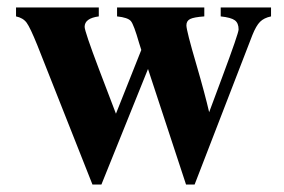

<svg xmlns="http://www.w3.org/2000/svg" viewBox="-20 -481 762 515"><path d="M707 -461V-437Q688 -433 677.5 -422.5Q667 -412 657 -387L502 14H479L377 -296L252 14H228L80 -360Q61 -407 51.5 -420Q42 -433 23 -437V-461H245V-437Q207 -432 207 -409Q207 -397 246 -294L291 -176L359 -347Q355 -359 353 -366Q339 -415 331 -424.5Q323 -434 294 -437V-461H528V-437Q500 -435 490 -430Q480 -425 480 -413Q480 -399 507 -307Q530 -228 541 -180L576 -274Q620 -392 620 -402Q620 -419 610 -426.5Q600 -434 572 -437V-461Z"/></svg>

Font: STIX MathJax Main
Style: Bold
Weight: 700
Designer: MicroPress Inc., with final additions and corrections provided by Coen Hoffman, Elsevier (retired)
Version: Version 1.1.1